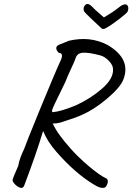

<svg xmlns="http://www.w3.org/2000/svg" viewBox="-20 -855 654 948"><path d="M506 -718Q488 -705 476 -720Q459 -735 428.5 -764.5Q398 -794 395 -799Q388 -817 401 -830.5Q414 -844 437 -820Q442 -813 493 -769Q539 -796 558.5 -812Q578 -828 588 -831.5Q598 -835 603.5 -832.5Q609 -830 611.5 -824.5Q614 -819 613.5 -812.5Q613 -806 610.5 -798.5Q608 -791 568 -760.5Q528 -730 506 -718ZM477 -581Q417 -597 388 -594.5Q359 -592 352 -564Q352 -561 331.5 -517Q311 -473 302 -449Q239 -321 237.5 -312.5Q236 -304 239 -301Q280 -304 355 -335Q427 -368 484 -417.5Q541 -467 538 -514Q538 -533 518 -554Q498 -575 477 -581ZM321 -654Q426 -678 511 -633Q629 -564 589 -462Q573 -422 508 -367.5Q443 -313 387 -289Q358 -275 279 -250Q261 -245 239 -245L241 -244Q264 -193 330 -120Q361 -84 415 -37.5Q469 9 508 28Q516 37 510 53Q504 69 497 71Q478 78 445 57Q351 1 258 -106Q214 -156 193 -208L191 -203Q161 -101 100 60Q91 86 58 59Q42 43 42 35Q42 27 70 -36Q76 -72 99 -119Q104 -136 177.5 -315.5Q251 -495 282 -562Q294 -594 270 -594Q246 -620 269 -633Z"/></svg>

Font: Caveat
Style: Regular
Weight: 400
Designer: Pablo Impallari
Foundry: Creative Lab NY
Version: Version 1.096; ttfautohint (v1.3)